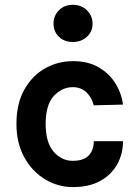

<svg xmlns="http://www.w3.org/2000/svg" viewBox="-20 -748 570 782"><path d="M277 14Q216 14 163.5 -17.8Q111 -49.5 79 -107.2Q47 -165 47 -243Q47 -325.5 79 -382.8Q111 -440 163.5 -469.5Q216 -499 277 -499Q340 -499 383.8 -472.8Q427.5 -446.5 451.8 -405.8Q476 -365 481 -322L362 -319Q354 -350.5 332.2 -371.8Q310.5 -393 276 -393Q233 -393 199.5 -357.5Q166 -322 166 -243Q166 -168 198.2 -130.5Q230.5 -93 276 -93Q321 -93 341.5 -114.8Q362 -136.5 362 -173H481Q481 -121.5 457.5 -79Q434 -36.5 388.5 -11.2Q343 14 277 14ZM276.5 -577Q242 -577 220 -598.2Q198 -619.5 198 -651.5Q198 -684 220 -706.2Q242 -728.5 276.5 -728.5Q311 -728.5 334 -706.2Q357 -684 357 -651.5Q357 -619.5 334 -598.2Q311 -577 276.5 -577Z"/></svg>

Font: Karla
Style: Bold
Weight: 700
Designer: Jonathan Pinhorn
Version: Version 2.004; ttfautohint (v1.8.4.7-5d5b);gftools[0.9.33]